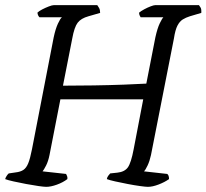

<svg xmlns="http://www.w3.org/2000/svg" viewBox="-28 -724 800 744"><path d="M151 0Q143 0 121.5 -3Q100 -6 73.5 -11Q47 -16 24.5 -21Q2 -26 -8 -30Q-6 -37 -1.5 -43.5Q3 -50 6 -52L33 -56Q51 -58 62.5 -65.5Q74 -73 81.5 -91.5Q89 -110 96 -146L180 -579Q187 -612 196.5 -632.5Q206 -653 212 -657H125Q122 -660 120 -664Q118 -668 117 -675Q123 -681 135.5 -687.5Q148 -694 161 -699Q174 -704 180 -704H349Q352 -700 356 -693Q360 -686 360 -674L315 -661Q286 -653 273 -636Q260 -619 252 -575L216 -392Q272 -392 334.5 -393Q397 -394 451.5 -396Q506 -398 539 -400L574 -579Q582 -615 591 -633.5Q600 -652 605 -657H517Q515 -660 513 -664.5Q511 -669 511 -675Q518 -681 531 -688Q544 -695 556 -699.5Q568 -704 573 -704H743Q745 -701 749 -695Q753 -689 752 -674L708 -661Q692 -656 680 -648.5Q668 -641 659.5 -624.5Q651 -608 646 -575L557 -123Q552 -100 544 -83Q536 -66 530 -60L620 -50Q627 -45 627 -30Q610 -18 586.5 -9Q563 0 545 0Q537 0 515 -3Q493 -6 467 -11Q441 -16 418.5 -21Q396 -26 386 -30Q387 -37 391.5 -43Q396 -49 399 -52L427 -55Q455 -58 467.5 -75.5Q480 -93 490 -146L527 -339H206L164 -124Q159 -99 150.5 -82.5Q142 -66 137 -60L228 -50Q230 -47 232 -41.5Q234 -36 233 -30Q216 -17 192.5 -8.5Q169 0 151 0Z"/></svg>

Font: Texturina Extralight
Style: Italic
Weight: 200
Italic angle: -11°
Designer: Guillermo Torres Carreño
Foundry: Omnibus-Type
Version: Version 1.002; ttfautohint (v1.8.3)